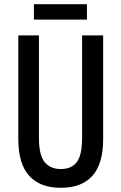

<svg xmlns="http://www.w3.org/2000/svg" viewBox="-20 -882 577 912"><path d="M470 -221Q470 -104 419 -47Q368 10 269 10Q170 10 118.5 -47Q67 -104 67 -221V-714H165V-226Q165 -145 192 -112Q219 -79 269 -79Q320 -79 345 -112.5Q370 -146 370 -227V-714H470ZM393 -862V-789H141V-862Z"/></svg>

Font: Noto Sans Tamil ExtraCondensed Medium
Style: Regular
Weight: 500
Width: 2
Designer: Jelle Bosma - Monotype Design Team
Foundry: Monotype Imaging Inc.
Version: Version 2.004; ttfautohint (v1.8.4.7-5d5b)